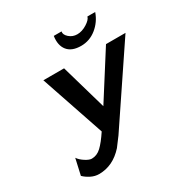

<svg xmlns="http://www.w3.org/2000/svg" viewBox="-211 -1111 1234 1286"><g transform="rotate(-30 405.5 -468.0)"><path d="M645 -944.8H705.1Q682.6 -879.9 630.1 -837.4Q577.6 -794.9 511.2 -794.9Q439.5 -794.9 407 -835.2Q374.5 -875.5 384.8 -944.8H444.8Q439.5 -921.4 465.6 -898.2Q491.7 -875 527.8 -875Q564 -875 601.8 -898.4Q639.6 -921.9 645 -944.8ZM811 -722.2 426.8 -150.9 375 -82Q293.5 8.8 186 8.8Q154.3 8.8 124 -6.3Q93.8 -21.5 73.2 -42L101.1 -166Q115.7 -143.6 145.8 -124.3Q175.8 -105 194.8 -105Q234.9 -105 267.6 -135.5Q300.3 -166 342.8 -230L175.8 -722.2H335.9L437 -371.1L660.2 -722.2Z"/></g></svg>

Font: Perun
Style: Bold Italic
Weight: 700
Italic angle: -12°
Foundry: Copyright (c) Stefan Peev, Context Ltd, 2016
Version: Version 001.000